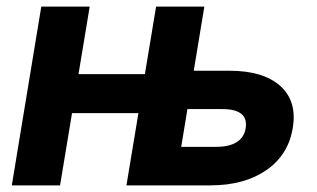

<svg xmlns="http://www.w3.org/2000/svg" viewBox="-20 -559 956 579"><path d="M472.7 0 492.2 -116.2H632.3Q670.9 -116.2 693.4 -130.1Q715.8 -144 720.7 -171.4Q725.6 -201.2 707.8 -215.6Q689.9 -230 651.4 -230H488.8L507.8 -345.7H671.4Q774.4 -345.7 825.4 -299.6Q876.5 -253.4 862.8 -172.9Q849.6 -91.8 783.2 -45.9Q716.8 0 614.3 0ZM15.6 0 104.5 -539.1H250.5L161.1 0ZM156.7 -217.8 175.8 -335.4H457L438 -217.8ZM361.3 0 450.7 -539.1H596.2L507.3 0Z"/></svg>

Font: Inter 18pt
Style: Bold Italic
Weight: 700
Italic angle: -9.3988°
Designer: Rasmus Andersson
Foundry: rsms
Version: Version 4.001;git-66647c0bb